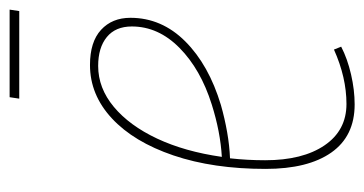

<svg xmlns="http://www.w3.org/2000/svg" viewBox="-199 -548 757 399"><g transform="rotate(-90 179.5 -348.5)"><path d="M282 -18Q257 -5 224.5 2.5Q192 10 162 10Q96 10 62 -38.5Q28 -87 28 -175Q28 -284 56 -366.5Q84 -449 133 -494.5Q182 -540 244 -540Q292 -540 317 -517Q342 -494 342 -456Q342 -391 293 -342Q244 -293 161 -268Q133 -260 104.5 -255Q76 -250 50 -249Q46 -213 46 -176Q46 -98 77 -52.5Q108 -7 163 -7Q218 -7 276 -33ZM242 -523Q196 -523 157 -490.5Q118 -458 91 -400.5Q64 -343 53 -266Q105 -269 162 -287Q235 -310 279.5 -354Q324 -398 324 -453Q324 -487 302 -505Q280 -523 242 -523ZM174 -687 177 -707H359L356 -687Z"/></g></svg>

Font: Georama SemiCondensed Thin
Style: Italic
Weight: 100
Width: 4
Italic angle: -9°
Designer: Jean-Baptiste Levee
Foundry: Production Type
Version: Version 1.000